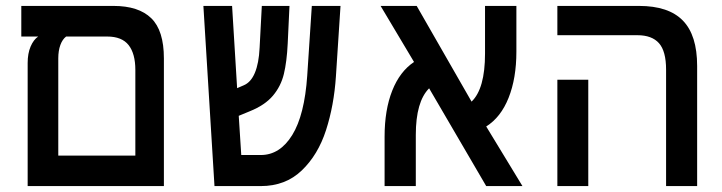

<svg xmlns="http://www.w3.org/2000/svg" viewBox="-20 -629 2440 649"><path d="M52 -609H363.5Q448.5 -609 491.2 -567.5Q534 -526 534 -431.5V0H73.5V-416Q73.5 -448.5 83.5 -471.8Q93.5 -495 109 -505.5H52ZM437.5 -103V-392.5Q437.5 -447.5 414.8 -476.5Q392 -505.5 342.5 -505.5H203.5Q191 -496 184 -476.8Q177 -457.5 177 -432V-103Z M667.5 -609H764.5L781.5 -331L803.5 -340.5Q828 -350.5 841.5 -382.8Q855 -415 857.5 -467L865 -609H958.5L952.5 -481.5Q949.5 -420 939.5 -378.8Q929.5 -337.5 902.5 -305.5Q875.5 -273.5 824.5 -253L787 -237.5L795.5 -105H861.5Q926 -105 967.8 -172.5Q1009.5 -240 1018.5 -373.5L1034 -609H1131L1115.5 -371Q1109 -272.5 1082 -189Q1055 -105.5 1000 -52.8Q945 0 861.5 0H705Z M1385.5 -173V0H1280V-167Q1280 -257.5 1305.8 -322.5Q1331.5 -387.5 1379.5 -419.5L1266.5 -609H1388.5L1574 -285.5Q1619.5 -329 1619.5 -448V-609H1725.5V-454.5Q1725.5 -364.5 1699.2 -298.5Q1673 -232.5 1623.5 -201.5L1746 0H1623.5L1430.5 -330.5Q1385.5 -285.5 1385.5 -173Z M2134.5 -510H1864V-609H2140Q2240 -609 2288.2 -559.5Q2336.5 -510 2336.5 -406V0H2231.5V-393.5Q2231.5 -456 2207.5 -483Q2183.5 -510 2134.5 -510ZM1864 -359.5H1968.5V0H1864Z"/></svg>

Font: JuliaMono Medium
Style: Regular
Weight: 500
Monospace: yes
Designer: cormullion
Foundry: corm
Version: Version 0.054; ttfautohint (v1.8.4)